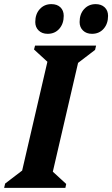

<svg xmlns="http://www.w3.org/2000/svg" viewBox="-47 -911 544 931"><path d="M-27 0 -22 -21 105 -118 50 -39 192 -651 227 -571 118 -671 123 -690H419L414 -669L287 -572L342 -651L200 -39L165 -119L274 -19L270 0ZM184 -747Q157 -747 140.5 -763Q124 -779 124 -804Q124 -843 146 -867Q168 -891 202 -891Q230 -891 246 -875.5Q262 -860 262 -834Q262 -796 240.5 -771.5Q219 -747 184 -747ZM399 -747Q372 -747 355.5 -763Q339 -779 339 -804Q339 -843 361 -867Q383 -891 417 -891Q444 -891 460.5 -875.5Q477 -860 477 -834Q477 -796 455.5 -771.5Q434 -747 399 -747Z"/></svg>

Font: Platypi Light SemiBold
Style: Italic
Weight: 600
Italic angle: -13°
Version: Version 1.200